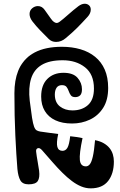

<svg xmlns="http://www.w3.org/2000/svg" viewBox="-20 -967 642 1026"><path d="M73 -64Q67 -137.5 62 -241.8Q57 -346 57 -469Q57 -503.5 62 -533.2Q67 -563 77 -588Q79.5 -594 82.2 -600Q85 -606 88 -611.5Q91 -616.5 93.8 -621Q96.5 -625.5 100 -630Q104.5 -637 110 -643Q115.5 -649 121 -654.5Q125.5 -659 130.5 -663.5Q135.5 -668 141 -671.5Q146.5 -675.5 152.5 -679.2Q158.5 -683 165 -686.5Q194.5 -702 230.8 -709.5Q267 -717 311 -717Q364.5 -717 409.8 -703.8Q455 -690.5 488.2 -663.5Q521.5 -636.5 539.8 -595Q558 -553.5 558 -497Q558 -432.5 531.2 -390.5Q504.5 -348.5 460.5 -327.8Q416.5 -307 365 -307Q313 -307 276 -324.2Q239 -341.5 219.5 -373.8Q200 -406 200 -451Q200 -512.5 233 -545.2Q266 -578 319 -578Q371 -578 394.5 -551Q418 -524 418 -490Q418 -467 408.2 -457.5Q398.5 -448 382 -448Q365.5 -448 358.5 -457.8Q351.5 -467.5 347.2 -480Q343 -492.5 335.8 -502.2Q328.5 -512 311 -512Q291.5 -512 282.2 -498Q273 -484 273 -462Q273 -419.5 300.2 -398.2Q327.5 -377 367 -377Q418 -377 450 -405.5Q482 -434 482 -494Q482 -570 434.2 -607.5Q386.5 -645 315 -645Q244 -645 202.5 -620Q161 -595 146 -546.5Q131 -498 139 -428Q146 -370.5 151.2 -337.8Q156.5 -305 162.2 -290Q168 -275 175.8 -270.5Q183.5 -266 195 -264Q219 -260.5 243.5 -257.2Q268 -254 291 -251Q280.5 -202.5 286.5 -181.8Q292.5 -161 314 -161Q330.5 -161 340.2 -177.2Q350 -193.5 355 -239Q372.5 -237.5 389.2 -234.8Q406 -232 421 -229Q403 -144.5 406.8 -111.2Q410.5 -78 439 -78Q450.5 -78 459.8 -89Q469 -100 476 -130.2Q483 -160.5 488 -218Q516 -212.5 535 -201.2Q554 -190 566 -174.8Q578 -159.5 583.2 -141.5Q588.5 -123.5 588.5 -104Q588.5 -39 557.8 0.2Q527 39.5 464.5 39.5Q438.5 39.5 413.8 29.2Q389 19 364 0.2Q339 -18.5 313.5 -43.8Q288 -69 261.2 -99.8Q234.5 -130.5 205 -164Q192.5 -178.5 182 -175Q171.5 -171.5 173 -157Q176 -131 180.8 -105.5Q185.5 -80 189 -55Q193.5 -17.5 182 0.2Q170.5 18 133 18Q101 18 89 -2.8Q77 -23.5 73 -64ZM115 -14Q104 -13.5 98 -22Q92 -30.5 92 -40Q92 -49 97 -56.2Q102 -63.5 113 -64ZM102 -99Q91.5 -99 86.2 -107.8Q81 -116.5 81 -126Q81 -137.5 87 -146.8Q93 -156 105 -156ZM522 -27Q509.5 -27 502.2 -34Q495 -41 495 -52Q495 -69.5 502.2 -77.2Q509.5 -85 520 -85Q537.5 -85 545.2 -77.8Q553 -70.5 553 -60Q553 -44.5 544.8 -35.8Q536.5 -27 522 -27ZM399 -934Q416.5 -947 433 -947Q446.5 -947 455.8 -938.5Q465 -930 465 -916Q465 -895.5 448 -877Q416.5 -842.5 391.5 -817.5Q366.5 -792.5 331 -763Q308 -743 279.5 -743Q256 -743 240 -759Q217.5 -781.5 195 -804.5Q172.5 -827.5 153 -853Q138 -873 138 -892Q138 -911 152 -922.8Q166 -934.5 182.5 -934.5Q204 -934.5 218 -915Q232.5 -895.5 242.2 -881Q252 -866.5 261 -856Q268.5 -848 277.8 -845Q287 -842 299 -851Q316.5 -864 344 -888.5Q371.5 -913 399 -934Z"/></svg>

Font: Kablammo
Style: Regular
Weight: 400
Designer: Travis Kochel, Lizy Gershenzon, Daria Petrova, Ethan Cohen
Foundry: Vectro Type Foundry
Version: Version 1.002